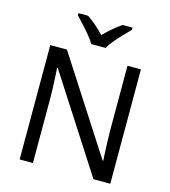

<svg xmlns="http://www.w3.org/2000/svg" viewBox="-134 -1051 1027 1158"><g transform="rotate(15 380.0 -472.0)"><path d="M663 0H558L176 -593H172Q174 -570 175.5 -538.5Q177 -507 178.5 -471.5Q180 -436 180 -399V0H97V-714H201L582 -123H586Q585 -139 583.5 -171Q582 -203 580.5 -241Q579 -279 579 -311V-714H663ZM334 -784Q321 -807 299 -833.5Q277 -860 253 -886Q229 -912 211 -931V-944H271Q297 -927 325 -903Q353 -879 378 -852Q405 -879 433 -903Q461 -927 487 -944H549V-931Q530 -912 505.5 -886Q481 -860 458.5 -833.5Q436 -807 424 -784Z"/></g></svg>

Font: Noto Sans Hebrew
Style: Regular
Weight: 400
Designer: Monotype Design Team
Foundry: Monotype Imaging Inc.
Version: Version 2.003